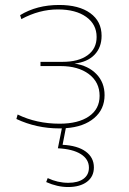

<svg xmlns="http://www.w3.org/2000/svg" viewBox="-20 -510 519 773"><path d="M219 7Q127 7 46 -31L51 -49Q127 -12 220 -12Q295 -12 338 -41.5Q381 -71 381 -124Q381 -179 338 -211.5Q295 -244 224 -244H143V-261H232Q296 -261 332.5 -287.5Q369 -314 369 -361Q369 -412 327 -442Q285 -472 213 -472Q138 -472 66 -433L61 -449Q128 -490 218 -490Q298 -490 343.5 -457Q389 -424 389 -366Q389 -319 360.5 -289.5Q332 -260 280 -254Q335 -246 368 -212Q401 -178 401 -127Q401 -70 359 -34.5Q317 1 245 6L232 73Q292 76 325 100Q358 124 358 164Q358 201 330 222Q302 243 254 243Q211 243 166 223L172 207Q212 226 255 226Q294 226 316 210Q338 194 338 165Q338 131 305.5 110.5Q273 90 213 87L229 7Z"/></svg>

Font: Cantarell Thin
Style: Regular
Weight: 100
Designer: Dave Crossland, Nikolaus Waxweiler, Florian Fecher, Jacques Le Bailly, Eben Sorkin, Alexei Vanyashin, Alexios Zavras, Em
Version: Version 0.303